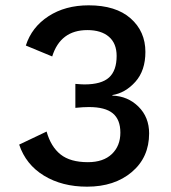

<svg xmlns="http://www.w3.org/2000/svg" viewBox="-20 -691 644 721"><path d="M307 10Q213 10 145 -31.5Q77 -73 52 -148L155 -197Q171 -140 207.5 -111Q244 -82 310 -82Q368 -82 400 -112.5Q432 -143 432 -193Q432 -242 403.5 -265.5Q375 -289 314 -289Q292 -289 263 -286V-376Q287 -374 297 -374Q361 -374 389.5 -400Q418 -426 418 -481Q418 -528 389 -553Q360 -578 308 -578Q207 -578 176 -479L77 -520Q99 -589 162 -630Q225 -671 313 -671Q415 -671 470.5 -622Q526 -573 526 -496Q526 -426 488.5 -384Q451 -342 402 -334V-332Q460 -330 500 -290.5Q540 -251 540 -190Q540 -100 475 -45Q410 10 307 10Z"/></svg>

Font: Elaine Sans Medium
Style: Regular
Weight: 500
Designer: Wei Huang
Foundry: Wei Huang
Version: Version 2.001;PS 002.001;hotconv 1.0.88;makeotf.lib2.5.64775